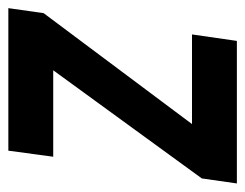

<svg xmlns="http://www.w3.org/2000/svg" viewBox="-96 -504 588 460"><g transform="rotate(90 198.0 -274.0)"><path d="M-12.5 0 -0.5 -84.5 298.5 -484.5 317 -440H50.5L66 -547.5H407.5L395.5 -463.5L104 -63L84.5 -107.5H343.5L329 0Z"/></g></svg>

Font: Mohave Light SemiBold
Style: Italic
Weight: 600
Italic angle: -8°
Version: Version 2.003